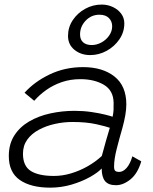

<svg xmlns="http://www.w3.org/2000/svg" viewBox="-20 -830 688 861"><path d="M205.5 11.5Q118.5 11.5 69 -22.8Q19.5 -57 19.5 -130.5Q19.5 -184 44.2 -222.5Q69 -261 111 -285.5Q153 -310 206 -321.5Q259 -333 314.5 -333Q353 -333 389.2 -327.8Q425.5 -322.5 451.5 -316Q477.5 -309.5 485 -306.5Q488.5 -322.5 489.2 -336.8Q490 -351 489.5 -369.5Q488.5 -424.5 445.8 -449.8Q403 -475 340.5 -475Q295.5 -475 257 -461.8Q218.5 -448.5 187.5 -426.5Q156.5 -404.5 133.5 -378L90 -414Q135 -464 203.2 -496.5Q271.5 -529 352.5 -529Q440 -529 493.2 -487Q546.5 -445 546.5 -361.5Q546.5 -339.5 541.8 -312.5Q537 -285.5 529 -256.5Q515.5 -210 503.5 -163Q491.5 -116 491.5 -83Q491.5 -68 497.2 -63.5Q503 -59 514 -59Q532 -59 548 -77.2Q564 -95.5 573.5 -129L613.5 -106.5Q597.5 -52 565.2 -25.8Q533 0.5 500 0.5Q466 0.5 451 -18Q436 -36.5 436 -74.5Q419.5 -56.5 383.5 -36.2Q347.5 -16 301 -2.2Q254.5 11.5 205.5 11.5ZM222 -41Q260 -41 298.5 -52.5Q337 -64 372.8 -84.2Q408.5 -104.5 436.5 -130.5Q447.5 -171.5 455.8 -200.5Q464 -229.5 472.5 -257Q457.5 -262.5 412.8 -272.8Q368 -283 305 -283Q265 -283 225.8 -274.2Q186.5 -265.5 154 -248Q121.5 -230.5 102.2 -203.8Q83 -177 83 -140.5Q83 -85.5 118.2 -63.2Q153.5 -41 222 -41ZM384.5 -583Q343 -583 314 -606.5Q285 -630 285 -669Q285 -707.5 306.2 -739.5Q327.5 -771.5 362 -790.5Q396.5 -809.5 436 -809.5Q463.5 -809.5 486.8 -798.2Q510 -787 523.8 -768.2Q537.5 -749.5 537.5 -725Q537.5 -686 515.5 -653.8Q493.5 -621.5 458.5 -602.2Q423.5 -583 384.5 -583ZM391.5 -628Q413.5 -628 434.8 -639.5Q456 -651 469.5 -670.5Q483 -690 483 -712Q483 -734.5 468.2 -749.2Q453.5 -764 426 -764Q389.5 -764 364.2 -737.5Q339 -711 339 -675.5Q339 -652.5 352.8 -640.2Q366.5 -628 391.5 -628Z"/></svg>

Font: Grandstander Thin ExtraLight
Style: Italic
Weight: 250
Italic angle: -15°
Version: Version 1.200